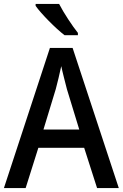

<svg xmlns="http://www.w3.org/2000/svg" viewBox="-20 -961 628 981"><path d="M282 -941H162V-931C189 -892 265 -815 310 -781H378V-793C349 -829 305 -896 282 -941ZM476 0H587L351 -716H235L0 0H111L176 -206H410ZM322 -505 385 -299H202L265 -506C273 -537 285 -584 293 -623C299 -593 315 -533 322 -505Z"/></svg>

Font: Noto Sans Lao Looped SemiCondensed Medium
Style: Regular
Weight: 500
Width: 4
Designer: Mark Frömberg, Ben Mitchell
Foundry: The Fontpad Ltd
Version: Version 1.002